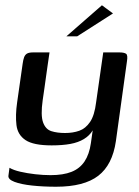

<svg xmlns="http://www.w3.org/2000/svg" viewBox="-20 -598 529 729"><path d="M193 111Q144 111 102 106.5Q60 102 35 92.5Q10 83 12 69L16 39Q31 48 57 54Q83 60 113.5 63.5Q144 67 172 67Q220 67 251.5 54.5Q283 42 301 15Q319 -12 325 -54L332 -103Q320 -83 298.5 -70Q277 -57 247 -51.5Q217 -46 176 -46Q107 -46 77 -66Q47 -86 42.5 -123Q38 -160 45 -209L66 -356Q68 -371 71.5 -380.5Q75 -390 82.5 -394.5Q90 -399 106 -399H168Q164 -373 161 -351Q158 -329 155 -308.5Q152 -288 149 -265.5Q146 -243 142 -217Q134 -160 143.5 -133.5Q153 -107 175 -100Q197 -93 227 -93Q257 -93 281 -101.5Q305 -110 322 -135Q339 -160 345 -210L372 -399H433Q451 -399 458.5 -394Q466 -389 462 -365L420 -62Q407 28 353 69.5Q299 111 193 111ZM232 -460 367 -578 409 -547 273 -460Z"/></svg>

Font: Genos Medium
Style: Italic
Weight: 500
Italic angle: -8°
Designer: Robert E. Leuschke
Foundry: Robert E. Leuschke
Version: Version 1.010